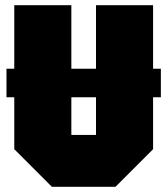

<svg xmlns="http://www.w3.org/2000/svg" viewBox="-20 -720 645 740"><path d="M5 -345V-455H600V-345ZM35 -145V-700H255V-200H350V-700H570V-145L425 0H180Z"/></svg>

Font: Tektur SemiCondensed Black
Style: Regular
Weight: 900
Width: 4
Designer: Adam Jagosz
Foundry: Adam Jagosz
Version: Version 1.005;gftools[0.9.30]